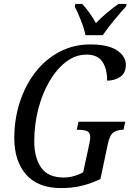

<svg xmlns="http://www.w3.org/2000/svg" viewBox="-20 -951 667 981"><path d="M293 10Q174 10 113.5 -59Q53 -128 53 -245Q53 -343 81.5 -430Q110 -517 161.5 -583Q213 -649 284.5 -686.5Q356 -724 441 -724Q533 -724 578 -693.5Q623 -663 623 -620Q623 -578 594.5 -558.5Q566 -539 527 -539Q528 -598 503.5 -635Q479 -672 422 -672Q366 -672 317.5 -635Q269 -598 232.5 -535.5Q196 -473 175.5 -393.5Q155 -314 155 -228Q155 -146 190 -95Q225 -44 306 -44Q332 -44 358.5 -51.5Q385 -59 405 -71L436 -214Q439 -227 440 -235.5Q441 -244 441 -249Q441 -275 423.5 -281.5Q406 -288 381 -288H372L381 -329H620L611 -288H607Q582 -288 561.5 -275.5Q541 -263 531 -215L493 -36Q444 -13 396.5 -1.5Q349 10 293 10ZM417 -771Q409 -808 392.5 -849Q376 -890 362 -918L365 -931H400Q418 -912 437 -885.5Q456 -859 470 -833Q495 -859 527 -886Q559 -913 586 -931H627L624 -918Q598 -890 564 -849Q530 -808 505 -771Z"/></svg>

Font: Noto Serif Condensed
Style: Italic
Weight: 400
Width: 3
Italic angle: -12°
Designer: Monotype Design Team
Foundry: Monotype Imaging Inc.
Version: Version 2.014; ttfautohint (v1.8.4.7-5d5b)